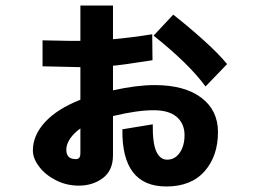

<svg xmlns="http://www.w3.org/2000/svg" viewBox="-20 -636 934 695"><path d="M585 -58Q613 -58 630.5 -83Q648 -108 648 -147Q648 -188 620 -212.5Q592 -237 536 -237Q477 -237 389 -216V-74Q389 -19 352.5 8.5Q316 36 265 36Q221 36 182.5 16.5Q144 -3 121.5 -33Q99 -63 99 -91Q99 -146 143 -194Q187 -242 271 -275V-393H267L134 -396V-490L237 -488H271V-616H389V-494Q457 -500 531 -512L532 -418Q424 -401 389 -398V-309Q474 -328 540 -328Q648 -328 708.5 -282.5Q769 -237 769 -158Q769 -71 720.5 -16Q672 39 582 39Q420 39 423 -168L533 -186Q532 -119 545.5 -88.5Q559 -58 585 -58ZM536 -507 607 -583Q662 -540 717 -490.5Q772 -441 802 -404L724 -323Q664 -405 536 -507ZM220 -94Q220 -60 254 -60Q263 -60 267 -65Q271 -70 271 -83V-171Q248 -155 234 -134.5Q220 -114 220 -94Z"/></svg>

Font: 카카오 큰글씨 ExtraBold
Style: Regular
Weight: 800
Designer: Park Young-rak; Lee Sang-min; Kim Jung-jin; Min Bon; Park Min-gyu;
Foundry: Kakao Corporation
Version: Version 2.003